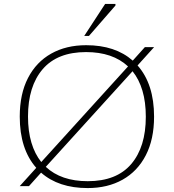

<svg xmlns="http://www.w3.org/2000/svg" viewBox="-20 -947 884 977"><path d="M418.5 -717Q566.5 -717 655.5 -638.5L717 -707H764L680 -614Q764 -519 764 -353.5Q764 -238.5 722 -157Q680 -75.5 604 -32.8Q528 10 426 10Q278 10 189 -68.5L127.5 0H80.5L164.5 -93Q80.5 -188 80.5 -353.5Q80.5 -469 122.5 -550.2Q164.5 -631.5 240.5 -674.2Q316.5 -717 418.5 -717ZM122.5 -354Q122.5 -279.5 139.8 -221.5Q157 -163.5 190 -122.5L631.5 -609Q553.5 -682 418 -682Q272 -682 197.2 -595Q122.5 -508 122.5 -354ZM426.5 -25Q573 -25 647.5 -112Q722 -199 722 -353Q722 -427.5 704.8 -485.5Q687.5 -543.5 654.5 -584.5L213 -98Q291 -25 426.5 -25ZM408.5 -764 515 -927H567.5V-919L432.5 -764Z"/></svg>

Font: Newsreader 6pt ExtraLight
Style: Regular
Weight: 275
Designer: Hugues Gentile
Foundry: Production Type
Version: Version 1.003; ttfautohint (v1.8.3)